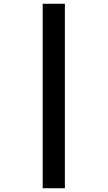

<svg xmlns="http://www.w3.org/2000/svg" viewBox="-20 -778 572 1021"><path d="M207 -758H325V223H207Z"/></svg>

Font: Noto Sans Hebrew ExtraBold
Style: Regular
Weight: 800
Designer: Monotype Design Team
Foundry: Monotype Imaging Inc.
Version: Version 2.003